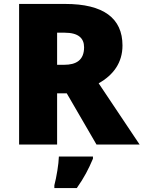

<svg xmlns="http://www.w3.org/2000/svg" viewBox="-20 -734 729 975"><path d="M311 -714H77V0H270V-260H319L470 0H689L481 -311C556 -353 602 -416 602 -503C602 -642 505 -714 311 -714ZM308 -568C378 -568 407 -540 407 -494C407 -427 365 -405 306 -405H270V-568ZM452 72V61H279C278 99 267 165 256 207V221H370C408 167 429 126 452 72Z"/></svg>

Font: Noto Sans Canadian Aboriginal Black
Style: Regular
Weight: 900
Designer: Monotype Design Team, Typotheque's Kevin King
Foundry: Monotype Imaging Inc.
Version: Version 2.004